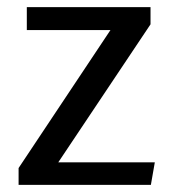

<svg xmlns="http://www.w3.org/2000/svg" viewBox="-20 -517 485 537"><path d="M55 -497V-433H289L32 -47V0H402L413 -63H143L401 -449V-497Z"/></svg>

Font: Rosario
Style: Regular
Weight: 400
Designer: Hector Gatti
Foundry: Omnibus Type
Version: Version 1.100